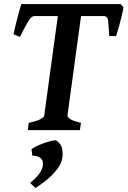

<svg xmlns="http://www.w3.org/2000/svg" viewBox="-20 -635 623 937"><path d="M582.5 -599.6Q580.1 -583 574 -557.4Q567.9 -531.7 560.5 -505.1Q553.2 -478.5 546.9 -459H513.2Q510.3 -505.4 508.1 -531Q505.9 -556.6 486.3 -556.6H357.4L376 -615.2H568.4ZM275.4 -556.6H147.9Q134.3 -556.6 119.9 -534.2Q105.5 -511.7 77.1 -454.6L45.9 -467.8Q49.8 -486.3 56.6 -514.6Q63.5 -543 71 -570.8Q78.6 -598.6 84.5 -615.2H279.8ZM375 -35.6 370.1 0H115.7L120.1 -35.6Q163.1 -44.9 179 -54.4Q194.8 -64 195.8 -70.8L262.7 -560.1Q263.7 -565.9 251.2 -571Q238.8 -576.2 207 -579.6L211.9 -615.2H448.7L443.8 -579.6Q377.9 -572.8 376 -560.1L309.1 -70.8Q308.6 -64.5 321.5 -54.7Q334.5 -44.9 375 -35.6ZM283.7 138.7Q279.8 162.6 260.5 188.5Q241.2 214.4 212.6 238.8Q184.1 263.2 152.8 282.2L127 257.8Q152.8 236.8 168.5 216.8Q184.1 196.8 188.5 176.3Q193.4 151.9 180.2 138.4Q167 125 137.7 124.5L133.8 93.8Q139.2 87.9 155.3 79.8Q171.4 71.8 191.2 64.7Q210.9 57.6 228.3 53.2Q245.6 48.8 253.4 49.8Q278.8 66.9 283.2 90.6Q287.6 114.3 283.7 138.7Z"/></svg>

Font: Gentium Plus
Style: Bold Italic
Weight: 700
Italic angle: -8°
Designer: Victor Gaultney, Annie Olsen, Iska Routamaa, Becca Hirsbrunner
Foundry: SIL International
Version: Version 6.101